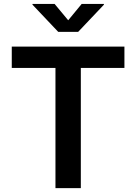

<svg xmlns="http://www.w3.org/2000/svg" viewBox="-20 -967 700 987"><path d="M40.5 -617.7V-727.5H619.6V-617.7H395.5V0H265.1V-617.7ZM260.7 -946.8 330.6 -862.8 399.9 -946.8H514.2V-942.9L381.8 -803.2H279.3L147 -942.9V-946.8Z"/></svg>

Font: Inter-SemiBold
Style: Regular
Weight: 600
Designer: Rasmus Andersson
Foundry: rsms
Version: Version 4.000;git-a52131595